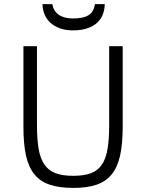

<svg xmlns="http://www.w3.org/2000/svg" viewBox="-20 -901 713 936"><path d="M578.1 -282.2Q578.1 -199.2 565.4 -142.3Q552.7 -85.4 524.2 -50.5Q495.6 -15.6 449.7 -0.2Q403.8 15.1 337.9 15.1Q269 15.1 222.2 -0.7Q175.3 -16.6 147 -52Q118.7 -87.4 106.4 -144Q94.2 -200.7 94.2 -282.2V-675.8H160.2V-292Q160.2 -221.7 168.5 -174.3Q176.8 -127 197.3 -97.9Q217.8 -68.8 251.7 -56.4Q285.6 -43.9 336.9 -43.9Q388.7 -43.9 422.6 -56.4Q456.5 -68.8 476.3 -97.9Q496.1 -127 504.2 -174.1Q512.2 -221.2 512.2 -290V-675.8H578.1ZM490.7 -880.9Q490.2 -856 482.2 -833Q474.1 -810.1 455.8 -792.2Q437.5 -774.4 408 -763.7Q378.4 -752.9 335.9 -752.9Q297.9 -752.9 269.8 -763.7Q241.7 -774.4 223.4 -792.2Q205.1 -810.1 196.3 -833Q187.5 -856 187 -880.9H234.9Q240.7 -847.2 266.6 -829.1Q292.5 -811 335 -811Q361.3 -811 380.6 -815.2Q399.9 -819.3 412.6 -827.6Q425.3 -835.9 432.6 -849.1Q439.9 -862.3 442.9 -880.9Z"/></svg>

Font: Clear Sans Light
Style: Regular
Weight: 300
Foundry: Intel Corporation
Version: Version 1.00